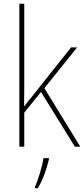

<svg xmlns="http://www.w3.org/2000/svg" viewBox="-20 -780 447 1021"><path d="M109 -376V-760H83V0H109V-181L198 -291L378 0H407L216 -311L390 -528H358L156 -274C138 -252 127 -239 108 -214C109 -271 109 -318 109 -376ZM240 68V61H211C206 103 181 181 166 214V221H181C209 175 228 118 240 68Z"/></svg>

Font: Noto Sans Hebrew SemiCondensed Thin
Style: Regular
Weight: 100
Width: 4
Designer: Monotype Design Team
Foundry: Monotype Imaging Inc.
Version: Version 2.004